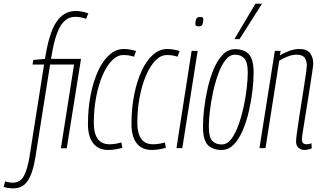

<svg xmlns="http://www.w3.org/2000/svg" viewBox="-141 -810 1757 1050"><path d="M-68 220Q-98 220 -121 212L-113 182Q-91 189 -71 189Q-29 189 -9.5 150.5Q10 112 20 49L100 -457H37L41 -482L105 -488Q127 -630 167.5 -690Q208 -750 273 -750Q288 -750 305 -747Q322 -744 342 -737L330 -707Q300 -718 270 -718Q219 -718 188 -664.5Q157 -611 138 -488H302L224 1H192L264 -457H133L52 53Q39 135 11.5 177.5Q-16 220 -68 220Z M450 10Q397 10 368.5 -26.5Q340 -63 340 -132Q340 -216 354.5 -290Q369 -364 395 -421Q421 -478 457 -510Q493 -542 536 -542Q568 -542 603 -531L592 -500Q576 -505 563 -507Q550 -509 533 -509Q500 -509 470.5 -478.5Q441 -448 419 -396Q397 -344 384.5 -277.5Q372 -211 372 -139Q372 -21 458 -21Q475 -21 492.5 -24Q510 -27 523 -31L528 -2Q512 3 492.5 6.5Q473 10 450 10Z M688 10Q635 10 606.5 -26.5Q578 -63 578 -132Q578 -216 592.5 -290Q607 -364 633 -421Q659 -478 695 -510Q731 -542 774 -542Q806 -542 841 -531L830 -500Q814 -505 801 -507Q788 -509 771 -509Q738 -509 708.5 -478.5Q679 -448 657 -396Q635 -344 622.5 -277.5Q610 -211 610 -139Q610 -21 696 -21Q713 -21 730.5 -24Q748 -27 761 -31L766 -2Q750 3 730.5 6.5Q711 10 688 10Z M954 -717Q962 -717 966.5 -714.5Q971 -712 971 -703Q969 -681 964.5 -673.5Q960 -666 944 -666Q936 -666 931.5 -669Q927 -672 927 -681Q929 -702 934 -709.5Q939 -717 954 -717ZM824 0 907 -532H940L856 0Z M1071 10Q1021 10 995 -17.5Q969 -45 969 -119Q969 -162 975.5 -217Q982 -272 995 -329Q1008 -386 1028.5 -434Q1049 -482 1077.5 -511.5Q1106 -541 1144 -541Q1194 -541 1220 -513.5Q1246 -486 1246 -412Q1246 -369 1239.5 -313.5Q1233 -258 1220 -201.5Q1207 -145 1186.5 -97Q1166 -49 1137.5 -19.5Q1109 10 1071 10ZM1072 -20Q1101 -20 1123.5 -49.5Q1146 -79 1163 -126Q1180 -173 1191.5 -226.5Q1203 -280 1208.5 -329.5Q1214 -379 1214 -413Q1214 -470 1195 -490.5Q1176 -511 1144 -511Q1115 -511 1092 -481.5Q1069 -452 1052 -404.5Q1035 -357 1023.5 -303.5Q1012 -250 1006.5 -200.5Q1001 -151 1001 -118Q1001 -60 1019.5 -40Q1038 -20 1072 -20ZM1141 -596 1256 -790H1292L1169 -596Z M1362 -532H1394L1389 -507Q1414 -522 1442 -532Q1470 -542 1497 -542Q1537 -542 1554.5 -519.5Q1572 -497 1572 -462Q1572 -454 1567.5 -423Q1563 -392 1556 -347.5Q1549 -303 1541.5 -254.5Q1534 -206 1526.5 -161.5Q1519 -117 1514.5 -86Q1510 -55 1510 -47Q1510 -21 1536 -21Q1541 -21 1547 -22Q1553 -23 1562 -27L1564 1Q1553 6 1543 8Q1533 10 1524 10Q1504 10 1491 -2Q1478 -14 1478 -36Q1478 -46 1482 -78Q1486 -110 1493 -154.5Q1500 -199 1507.5 -247.5Q1515 -296 1522 -339.5Q1529 -383 1533 -413.5Q1537 -444 1537 -451Q1537 -477 1525 -494Q1513 -511 1481 -511Q1459 -511 1433.5 -501.5Q1408 -492 1386 -478L1311 0H1278Z"/></svg>

Font: Georama Condensed ExtraLight
Style: Italic
Weight: 200
Width: 3
Italic angle: -9°
Designer: Jean-Baptiste Levee
Foundry: Production Type
Version: Version 1.000